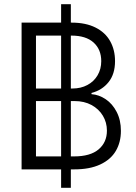

<svg xmlns="http://www.w3.org/2000/svg" viewBox="-20 -816 654 925"><path d="M274.4 0H84V-707H274.4V-795.9H321.3V-707H325.2Q393.1 -707 440.2 -683.3Q487.3 -659.7 510.7 -617.7Q534.2 -575.7 534.2 -521.5Q534.2 -459 502.9 -420.2Q471.7 -381.3 420.9 -368.2V-362.3Q456.5 -359.9 489.3 -337.9Q522 -315.9 542.2 -276.6Q562.5 -237.3 562.5 -185.5Q562.5 -130.9 538.1 -89.1Q513.7 -47.4 463.1 -23.7Q412.6 0 337.9 0H321.3V88.9H274.4ZM495.1 -186.5Q495.1 -226.1 475.6 -258.5Q456.1 -291 420.9 -310.1Q385.7 -329.1 339.8 -329.1H321.3V-62.5H336.9Q415 -62.5 455.1 -96.4Q495.1 -130.4 495.1 -186.5ZM467.8 -521.5Q467.8 -577.6 430.9 -611.1Q394 -644.5 324.2 -644.5H321.3V-389.6H329.1Q369.6 -389.6 401.1 -406.5Q432.6 -423.3 450.2 -453.4Q467.8 -483.4 467.8 -521.5ZM274.4 -62.5V-329.1H153.3V-62.5ZM274.4 -389.6V-644.5H153.3V-389.6Z"/></svg>

Font: Pretendard GOV Light
Style: Regular
Weight: 300
Designer: Base glyphs from Inter by Rasmus Andersson; Hangeul glyphs from Noto Sans CJK(Source Han Sans) by Jang Soo-young and Kan
Foundry: Kil Hyung-jin
Version: Version 1.309